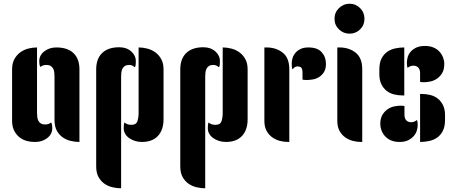

<svg xmlns="http://www.w3.org/2000/svg" viewBox="-20 -763 2447 1032"><path d="M273 -352Q273 -364 271.5 -375Q270 -386 265.5 -394.5Q261 -403 252.5 -408.5Q244 -414 229 -414Q221 -414 212.5 -411.5Q204 -409 197 -403Q193 -411 192 -418.5Q191 -426 191 -434Q191 -466 218 -487Q245 -508 283 -508Q343 -508 375 -477.5Q407 -447 407 -390V0Q384 0 360.5 -5.5Q337 -11 317.5 -24.5Q298 -38 285.5 -60.5Q273 -83 273 -118ZM179 -156Q179 -144 180.5 -133Q182 -122 186.5 -113.5Q191 -105 199.5 -99.5Q208 -94 223 -94Q231 -94 239.5 -96.5Q248 -99 255 -105Q259 -97 260 -89.5Q261 -82 261 -74Q261 -42 234 -21Q207 0 169 0Q109 0 77 -32Q45 -64 45 -112V-390Q45 -423 57.5 -445.5Q70 -468 89.5 -482Q109 -496 132.5 -502Q156 -508 179 -508Z M725 -508Q747 -508 771 -502Q795 -496 814.5 -482Q834 -468 846.5 -445.5Q859 -423 859 -390V-122Q859 -65 829 -32.5Q799 0 742 0Q723 0 705.5 -5.5Q688 -11 674.5 -20.5Q661 -30 653 -43.5Q645 -57 645 -73Q645 -79 645.5 -88Q646 -97 649 -105Q663 -92 686 -92Q712 -92 718.5 -111.5Q725 -131 725 -156ZM497 -390Q497 -447 529 -478Q561 -509 621 -509Q660 -509 685 -487Q710 -465 710 -435Q710 -426 709.5 -417.5Q709 -409 705 -401Q691 -414 675 -414Q660 -414 651.5 -408.5Q643 -403 638.5 -394.5Q634 -386 632.5 -375Q631 -364 631 -352V249Q608 249 584.5 243.5Q561 238 541.5 224.5Q522 211 509.5 188.5Q497 166 497 131Z M1177 -508Q1199 -508 1223 -502Q1247 -496 1266.5 -482Q1286 -468 1298.5 -445.5Q1311 -423 1311 -390V-122Q1311 -65 1281 -32.5Q1251 0 1194 0Q1175 0 1157.5 -5.5Q1140 -11 1126.5 -20.5Q1113 -30 1105 -43.5Q1097 -57 1097 -73Q1097 -79 1097.5 -88Q1098 -97 1101 -105Q1115 -92 1138 -92Q1164 -92 1170.5 -111.5Q1177 -131 1177 -156ZM949 -390Q949 -447 981 -478Q1013 -509 1073 -509Q1112 -509 1137 -487Q1162 -465 1162 -435Q1162 -426 1161.5 -417.5Q1161 -409 1157 -401Q1143 -414 1127 -414Q1112 -414 1103.5 -408.5Q1095 -403 1090.5 -394.5Q1086 -386 1084.5 -375Q1083 -364 1083 -352V249Q1060 249 1036.5 243.5Q1013 238 993.5 224.5Q974 211 961.5 188.5Q949 166 949 131Z M1401 -508H1412Q1464 -508 1499.5 -480Q1535 -452 1535 -391V0H1529Q1506 0 1483.5 -6Q1461 -12 1442.5 -25.5Q1424 -39 1412.5 -60.5Q1401 -82 1401 -114ZM1732 -420Q1732 -392 1721 -375Q1710 -358 1694.5 -348.5Q1679 -339 1661 -336Q1643 -333 1630 -333Q1616 -333 1606 -335V-371Q1606 -394 1598.5 -400Q1591 -406 1580 -406Q1570 -406 1564.5 -402Q1559 -398 1552 -390Q1549 -398 1548.5 -406.5Q1548 -415 1548 -423Q1548 -436 1552.5 -451Q1557 -466 1567.5 -478.5Q1578 -491 1595 -499.5Q1612 -508 1638 -508Q1686 -508 1709 -482.5Q1732 -457 1732 -420Z M1778 -662Q1778 -696 1802 -719.5Q1826 -743 1859 -743Q1892 -743 1915.5 -719.5Q1939 -696 1939 -662Q1939 -628 1915.5 -605Q1892 -582 1859 -582Q1826 -582 1802 -605Q1778 -628 1778 -662ZM1793 -508H1804Q1856 -508 1891.5 -480Q1927 -452 1927 -391V0H1921Q1898 0 1875.5 -6Q1853 -12 1834.5 -25.5Q1816 -39 1804.5 -60.5Q1793 -82 1793 -114Z M2153 -250H2144Q2121 -250 2098.5 -255.5Q2076 -261 2058.5 -274.5Q2041 -288 2030 -310Q2019 -332 2019 -364V-390Q2019 -426 2031 -449Q2043 -472 2062 -485Q2081 -498 2105 -503Q2129 -508 2153 -508ZM2238 -258H2247Q2270 -258 2292.5 -252.5Q2315 -247 2332.5 -233.5Q2350 -220 2361 -198Q2372 -176 2372 -144V-118Q2372 -82 2360 -59Q2348 -36 2329 -23Q2310 -10 2286 -5Q2262 0 2238 0ZM2368 -420Q2368 -388 2356 -369Q2344 -350 2327 -339Q2310 -328 2291 -324.5Q2272 -321 2258 -321Q2246 -321 2238 -323V-369Q2238 -390 2228 -400Q2218 -410 2203 -410Q2184 -410 2171 -398Q2168 -406 2167.5 -412.5Q2167 -419 2167 -427Q2167 -439 2171 -454.5Q2175 -470 2186 -483.5Q2197 -497 2216 -506.5Q2235 -516 2264 -516Q2291 -516 2310.5 -507.5Q2330 -499 2342.5 -485Q2355 -471 2361.5 -454Q2368 -437 2368 -420ZM2024 -96Q2024 -127 2036 -146.5Q2048 -166 2065 -177Q2082 -188 2101 -191.5Q2120 -195 2134 -195Q2146 -195 2154 -193V-147Q2154 -126 2164 -116Q2174 -106 2189 -106Q2207 -106 2221 -118Q2224 -110 2224.5 -103.5Q2225 -97 2225 -89Q2225 -77 2220.5 -61.5Q2216 -46 2204.5 -32.5Q2193 -19 2174.5 -9.5Q2156 0 2128 0Q2101 0 2081.5 -8.5Q2062 -17 2049.5 -31Q2037 -45 2030.5 -62Q2024 -79 2024 -96Z"/></svg>

Font: Kenia
Style: Regular
Weight: 400
Designer: Julia Petretta
Foundry: Julia Petretta
Version: Version 1.001